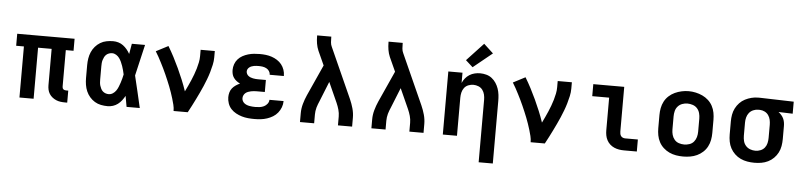

<svg xmlns="http://www.w3.org/2000/svg" viewBox="-52 -1094 6705 1607"><g transform="rotate(5 3300.0 -291.0)"><path d="M507 8Q488 8 469 5.5Q450 3 432.5 -4.5Q415 -12 400 -24Q385 -36 375 -52Q365 -68 361 -86.5Q357 -105 357 -124V-429H243V0H124V-429H59V-530H541V-429H476V-124Q476 -118 477.5 -112Q479 -106 483.5 -101.5Q488 -97 494.5 -95Q501 -93 507 -93H526V8Z M865 8Q837 8 809 2.5Q781 -3 757 -17.5Q733 -32 714.5 -53.5Q696 -75 685 -100.5Q674 -126 669.5 -154Q665 -182 665 -210V-320Q665 -348 669.5 -376Q674 -404 685 -429.5Q696 -455 714.5 -476.5Q733 -498 757 -512.5Q781 -527 809 -532.5Q837 -538 865 -538Q887 -538 909 -531.5Q931 -525 949 -511.5Q967 -498 981.5 -480.5Q996 -463 1007 -443Q1011 -465 1014.5 -486.5Q1018 -508 1022 -530H1133Q1117 -465 1102.5 -399Q1088 -333 1072 -268Q1089 -201 1104 -134Q1119 -67 1135 0H1024Q1020 -23 1016 -45.5Q1012 -68 1008 -91Q997 -71 983 -52.5Q969 -34 950.5 -20Q932 -6 910 1Q888 8 865 8ZM865 -93Q884 -93 900 -103.5Q916 -114 926.5 -129Q937 -144 944 -161.5Q951 -179 957 -196.5Q963 -214 967.5 -232Q972 -250 976 -268Q972 -286 967.5 -303.5Q963 -321 957 -338Q951 -355 943.5 -371.5Q936 -388 925.5 -402.5Q915 -417 899 -427Q883 -437 865 -437Q852 -437 839 -432.5Q826 -428 816 -419Q806 -410 800 -398Q794 -386 790 -373Q786 -360 785 -346.5Q784 -333 784 -320V-210Q784 -197 785 -183.5Q786 -170 790 -157Q794 -144 800 -132Q806 -120 816 -111Q826 -102 839 -97.5Q852 -93 865 -93Z M1419 0Q1419 -26 1412.5 -52Q1406 -78 1398.5 -103Q1391 -128 1382.5 -152.5Q1374 -177 1364.5 -201.5Q1355 -226 1344.5 -250.5Q1334 -275 1323.5 -299Q1313 -323 1301.5 -346.5Q1290 -370 1278 -393.5Q1266 -417 1253.5 -440Q1241 -463 1227 -485L1329 -538Q1355 -495 1378.5 -450Q1402 -405 1423 -359.5Q1444 -314 1463.5 -267Q1483 -220 1499 -172Q1511 -197 1522.5 -221Q1534 -245 1544.5 -270Q1555 -295 1564.5 -320Q1574 -345 1581.5 -371Q1589 -397 1594.5 -423.5Q1600 -450 1600 -477V-530H1719V-477Q1719 -445 1712 -413.5Q1705 -382 1696 -351Q1687 -320 1675.5 -290Q1664 -260 1651.5 -230.5Q1639 -201 1625 -172Q1611 -143 1597 -114Q1583 -85 1568 -56.5Q1553 -28 1538 0Z M2098 8Q2071 8 2044.5 5.5Q2018 3 1992.5 -4.5Q1967 -12 1943 -25Q1919 -38 1901 -57.5Q1883 -77 1874 -103Q1865 -129 1865 -155Q1865 -175 1870.5 -195Q1876 -215 1888.5 -230.5Q1901 -246 1918 -257.5Q1935 -269 1953 -277Q1938 -284 1924 -294.5Q1910 -305 1899.5 -319.5Q1889 -334 1885 -351Q1881 -368 1881 -385Q1881 -410 1889.5 -434Q1898 -458 1914.5 -476.5Q1931 -495 1953 -507Q1975 -519 1999 -526Q2023 -533 2048 -535.5Q2073 -538 2097 -538Q2123 -538 2148 -535Q2173 -532 2197 -524Q2221 -516 2243 -502Q2265 -488 2280.5 -468.5Q2296 -449 2304.5 -424.5Q2313 -400 2313 -374Q2313 -374 2313 -373.5Q2313 -373 2313 -372H2194Q2194 -373 2194 -373Q2194 -373 2194 -373Q2194 -389 2184.5 -403Q2175 -417 2160.5 -424.5Q2146 -432 2130 -434.5Q2114 -437 2097 -437Q2087 -437 2076.5 -436.5Q2066 -436 2056 -434Q2046 -432 2036.5 -428.5Q2027 -425 2018.5 -418.5Q2010 -412 2005 -403Q2000 -394 2000 -383Q2000 -383 2000 -383Q2000 -383 2000 -383Q2000 -373 2005 -363Q2010 -353 2018.5 -346.5Q2027 -340 2037 -336Q2047 -332 2057.5 -330Q2068 -328 2078.5 -327Q2089 -326 2100 -326H2166V-225H2100Q2087 -225 2074.5 -224Q2062 -223 2050 -220.5Q2038 -218 2026 -213.5Q2014 -209 2004.5 -201Q1995 -193 1989.5 -181.5Q1984 -170 1984 -157Q1984 -145 1989.5 -134Q1995 -123 2004.5 -115.5Q2014 -108 2025.5 -103.5Q2037 -99 2049 -97Q2061 -95 2073 -94Q2085 -93 2098 -93Q2116 -93 2134.5 -95.5Q2153 -98 2169.5 -106Q2186 -114 2198 -129.5Q2210 -145 2210 -163H2329Q2329 -136 2319.5 -110.5Q2310 -85 2293 -64Q2276 -43 2253 -29Q2230 -15 2204 -6.5Q2178 2 2151.5 5Q2125 8 2098 8Z M2481 0V-74Q2481 -114 2492 -153Q2503 -192 2519 -228L2637 -489L2583 -608Q2571 -636 2566 -666.5Q2561 -697 2561 -728V-735H2680V-728Q2680 -708 2681.5 -687.5Q2683 -667 2692 -649L2881 -228Q2897 -192 2908 -153Q2919 -114 2919 -74V0H2800V-74Q2800 -103 2792 -131.5Q2784 -160 2772 -187L2696 -356L2629 -189Q2623 -175 2617.5 -161Q2612 -147 2608 -132.5Q2604 -118 2602 -103Q2600 -88 2600 -74V0Z M3081 0V-74Q3081 -114 3092 -153Q3103 -192 3119 -228L3237 -489L3183 -608Q3171 -636 3166 -666.5Q3161 -697 3161 -728V-735H3280V-728Q3280 -708 3281.5 -687.5Q3283 -667 3292 -649L3481 -228Q3497 -192 3508 -153Q3519 -114 3519 -74V0H3400V-74Q3400 -103 3392 -131.5Q3384 -160 3372 -187L3296 -356L3229 -189Q3223 -175 3217.5 -161Q3212 -147 3208 -132.5Q3204 -118 3202 -103Q3200 -88 3200 -74V0Z M4000 205V-320Q4000 -342 3995 -363.5Q3990 -385 3977 -402.5Q3964 -420 3943 -428.5Q3922 -437 3900 -437Q3878 -437 3857 -428.5Q3836 -420 3823 -402.5Q3810 -385 3805 -363.5Q3800 -342 3800 -320V0H3681V-530H3800V-444Q3809 -465 3824 -483.5Q3839 -502 3859 -514.5Q3879 -527 3902 -532.5Q3925 -538 3948 -538Q3974 -538 4000 -531Q4026 -524 4046.5 -508Q4067 -492 4081.5 -470Q4096 -448 4104.5 -423Q4113 -398 4116 -372Q4119 -346 4119 -320V205ZM3880 -583 3820 -637 3960 -787 4040 -713Z M4419 0Q4419 -26 4412.5 -52Q4406 -78 4398.5 -103Q4391 -128 4382.5 -152.5Q4374 -177 4364.5 -201.5Q4355 -226 4344.5 -250.5Q4334 -275 4323.5 -299Q4313 -323 4301.5 -346.5Q4290 -370 4278 -393.5Q4266 -417 4253.5 -440Q4241 -463 4227 -485L4329 -538Q4355 -495 4378.5 -450Q4402 -405 4423 -359.5Q4444 -314 4463.5 -267Q4483 -220 4499 -172Q4511 -197 4522.5 -221Q4534 -245 4544.5 -270Q4555 -295 4564.5 -320Q4574 -345 4581.5 -371Q4589 -397 4594.5 -423.5Q4600 -450 4600 -477V-530H4719V-477Q4719 -445 4712 -413.5Q4705 -382 4696 -351Q4687 -320 4675.5 -290Q4664 -260 4651.5 -230.5Q4639 -201 4625 -172Q4611 -143 4597 -114Q4583 -85 4568 -56.5Q4553 -28 4538 0Z M5204 0Q5182 0 5161 -3.5Q5140 -7 5120.5 -15.5Q5101 -24 5085 -38.5Q5069 -53 5059 -72Q5049 -91 5045 -112Q5041 -133 5041 -155V-429H4899V-530H5159V-155Q5159 -145 5161 -135Q5163 -125 5169 -117Q5175 -109 5184.5 -105Q5194 -101 5204 -101H5311V0Z M5700 8Q5670 8 5640.5 3Q5611 -2 5584 -14.5Q5557 -27 5534.5 -47.5Q5512 -68 5498 -94.5Q5484 -121 5478.5 -150.5Q5473 -180 5473 -210V-320Q5473 -350 5478.5 -379.5Q5484 -409 5498 -435.5Q5512 -462 5534.5 -482.5Q5557 -503 5584 -515.5Q5611 -528 5640.5 -534.5Q5670 -541 5700 -541Q5730 -541 5759.5 -534.5Q5789 -528 5816 -515.5Q5843 -503 5865.5 -482.5Q5888 -462 5902 -435.5Q5916 -409 5921.5 -379.5Q5927 -350 5927 -320V-210Q5927 -180 5921.5 -150.5Q5916 -121 5902 -94.5Q5888 -68 5865.5 -47.5Q5843 -27 5816 -14.5Q5789 -2 5759.5 3Q5730 8 5700 8ZM5700 -93Q5723 -93 5745 -100.5Q5767 -108 5781.5 -125.5Q5796 -143 5802 -165Q5808 -187 5808 -210V-320Q5808 -343 5802 -365.5Q5796 -388 5781 -405Q5766 -422 5743.5 -429.5Q5721 -437 5699 -437Q5676 -437 5654.5 -429Q5633 -421 5618 -404Q5603 -387 5597.5 -365Q5592 -343 5592 -320V-210Q5592 -187 5598 -165Q5604 -143 5618.5 -125.5Q5633 -108 5655 -100.5Q5677 -93 5700 -93Z M6299 8Q6269 8 6239.5 3Q6210 -2 6183 -14.5Q6156 -27 6134 -48Q6112 -69 6098 -95Q6084 -121 6078.5 -150.5Q6073 -180 6073 -210V-320Q6073 -349 6078 -377Q6083 -405 6096 -430.5Q6109 -456 6129 -477Q6149 -498 6174.5 -511Q6200 -524 6227.5 -531Q6255 -538 6284 -538Q6288 -538 6292 -538Q6296 -538 6300 -538L6583 -530V-429L6464 -433Q6477 -423 6488 -410.5Q6499 -398 6506 -383.5Q6513 -369 6516 -352.5Q6519 -336 6519 -320V-210Q6519 -181 6514 -151.5Q6509 -122 6495.5 -96Q6482 -70 6461 -49Q6440 -28 6413.5 -15Q6387 -2 6358 3Q6329 8 6299 8ZM6299 -93Q6321 -93 6342 -101.5Q6363 -110 6376.5 -127Q6390 -144 6395 -166Q6400 -188 6400 -210V-320Q6400 -341 6395.5 -361.5Q6391 -382 6379 -399.5Q6367 -417 6348 -426.5Q6329 -436 6308 -437H6300Q6298 -437 6296.5 -437Q6295 -437 6293 -437Q6271 -437 6250.5 -428Q6230 -419 6216.5 -402Q6203 -385 6197.5 -363.5Q6192 -342 6192 -320V-210Q6192 -187 6197.5 -165Q6203 -143 6218 -126Q6233 -109 6254.5 -101Q6276 -93 6299 -93Z"/></g></svg>

Font: Iosevka Curly Extended
Style: Bold
Weight: 700
Width: 7
Monospace: yes
Designer: Belleve Invis
Foundry: Belleve Invis
Version: Version 11.1.0; ttfautohint (v1.8.3)